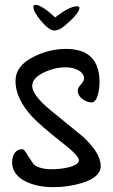

<svg xmlns="http://www.w3.org/2000/svg" viewBox="-20 -773 466 793"><path d="M205 -647Q183 -647 149 -687Q118 -724 118 -745Q118 -753 126 -753Q152 -753 208 -701Q266 -747 299 -747Q308 -747 308 -741Q308 -718 249 -668Q224 -647 205 -647ZM201 0Q138 0 91 -21Q30 -49 30 -104Q30 -126 41 -141.5Q52 -157 73 -157Q80 -157 96 -129Q117 -96 119 -94Q144 -74 194 -74Q227 -74 259 -81Q306 -92 306 -111Q306 -130 239 -182Q146 -255 111 -293Q44 -367 44 -438Q44 -502 120 -539Q184 -571 253 -571Q391 -571 391 -434Q391 -410 385 -384Q376 -350 358 -350Q339 -350 320 -364.5Q301 -379 301 -398Q301 -410 314 -424Q327 -438 327 -449Q327 -472 299 -485Q278 -495 250 -495Q208 -495 166 -476Q113 -452 113 -418Q113 -381 186 -320L322 -209Q396 -141 396 -87Q396 -41 318 -17Q261 0 201 0Z"/></svg>

Font: Dongol
Style: Regular
Weight: 400
Designer: Abdo Mohamed and Ibrahim Hamdi
Foundry: Protype Foundry
Version: Version 1.000;hotconv 1.0.109;makeotfexe 2.5.65596